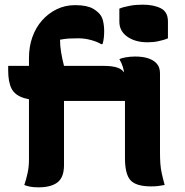

<svg xmlns="http://www.w3.org/2000/svg" viewBox="-20 -792 790 822"><path d="M15 -510H422Q462 -510 484 -502Q506 -494 515.5 -475Q525 -456 525 -423Q525 -406 523 -389.5Q521 -373 518 -360H196Q123 -360 83.5 -372Q44 -384 29.5 -412.5Q15 -441 15 -491Q15 -496 15 -501Q15 -506 15 -510ZM254 -85Q254 -33 226.5 -11.5Q199 10 145 10Q122 10 108 7Q94 4 84 0Q92 -23 98 -50.5Q104 -78 104 -108Q104 -161 104 -216Q104 -271 104 -326Q104 -381 104 -436Q104 -491 104 -544Q104 -592 118.5 -633Q133 -674 160 -704.5Q187 -735 223 -752.5Q259 -770 301 -770Q328 -770 347 -766Q366 -762 379 -754.5Q392 -747 402 -737Q416 -724 421 -703Q426 -682 426 -658Q426 -645 424.5 -630.5Q423 -616 419 -603H413Q397 -613 370 -620.5Q343 -628 314 -628Q291 -628 274.5 -627Q258 -626 237 -622Q237 -595 242 -566Q247 -537 254 -510Q254 -487 254 -445Q254 -403 254 -352Q254 -301 254 -249Q254 -197 254 -153.5Q254 -110 254 -85ZM491 -755Q500 -759 512 -762Q524 -765 537 -767.5Q550 -770 564 -771Q578 -772 591 -772Q638 -772 668.5 -756.5Q699 -741 699 -700V-628Q690 -624 679.5 -621Q669 -618 657.5 -615.5Q646 -613 634.5 -612Q623 -611 611 -611Q559 -611 525 -635Q491 -659 491 -699ZM491 -539Q496 -541 502.5 -543Q509 -545 518 -546.5Q527 -548 537 -549Q547 -550 558 -550Q592 -550 615.5 -542Q639 -534 652 -518.5Q665 -503 665 -478Q665 -430 665 -384.5Q665 -339 665 -296Q665 -253 665 -213.5Q665 -174 665 -139Q665 -112 666.5 -91.5Q668 -71 672.5 -50Q677 -29 685 0Q670 3 656.5 4.5Q643 6 627 6Q563 6 539 -20Q515 -46 515 -116Q515 -139 515 -169.5Q515 -200 515 -233.5Q515 -267 515 -301.5Q515 -336 515 -368.5Q515 -401 515 -428Q515 -452 513 -470.5Q511 -489 506 -505.5Q501 -522 491 -539Z"/></svg>

Font: Recursive Casual ExtraBold
Style: Regular
Weight: 800
Version: Version 1.047